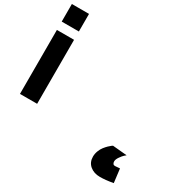

<svg xmlns="http://www.w3.org/2000/svg" viewBox="-826 -891 1290 1297"><g transform="rotate(30 -181.5 -242.5)"><path d="M-629.9 0V-499H-496.1V0ZM-629.9 -564V-701.2H-496.1V-564ZM207 98.1 220.2 205.1Q161.1 215.8 118.2 215.8Q70.3 215.8 39.6 189.9Q8.8 164.1 8.8 120.1Q8.8 97.7 17.1 75.7Q25.4 53.7 37.4 38.6Q49.3 23.4 61.3 11.7Q73.2 0 81.5 -5.9L89.8 -11.2L201.2 -1Q195.3 3.9 186.5 11.7Q177.7 19.5 163.3 40Q148.9 60.5 148.9 76.2Q148.9 86.9 153.8 94Q158.7 101.1 168.9 101.1Z"/></g></svg>

Font: TitilliumText25L
Style: 999 wt
Weight: 900
Designer: Accademia di Belle Arti di Urbino and others
Foundry: Accademia di Belle Arti di Urbino and others.
Version: Version 25.000